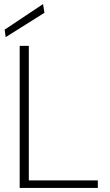

<svg xmlns="http://www.w3.org/2000/svg" viewBox="-20 -926 542 946"><path d="M77 0V-700H122V-37H462V0ZM8 -743 3 -780 192 -906 199 -863Z"/></svg>

Font: DM Sans ExtraLight
Style: Regular
Weight: 200
Designer: Colophon Foundry, Jonny Pinhorn
Foundry: Colophon Foundry
Version: Version 4.004; ttfautohint (v1.8.4.7-5d5b)